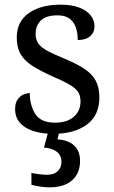

<svg xmlns="http://www.w3.org/2000/svg" viewBox="-20 -565 491 825"><path d="M210 10Q160 10 123 -2Q86 -14 65.5 -37.5Q45 -61 45 -96Q45 -123 56 -138Q67 -153 81.5 -159Q96 -165 108 -165Q108 -113 131.5 -75.5Q155 -38 216 -38Q269 -38 297.5 -63.5Q326 -89 326 -129Q326 -154 315.5 -170Q305 -186 278.5 -201.5Q252 -217 203 -238Q152 -261 118.5 -282.5Q85 -304 68.5 -332.5Q52 -361 52 -404Q52 -472 103.5 -508.5Q155 -545 240 -545Q288 -545 320.5 -532.5Q353 -520 369.5 -499Q386 -478 386 -453Q386 -426 367.5 -409.5Q349 -393 314 -393Q314 -443 293 -471Q272 -499 228 -499Q177 -499 155 -476.5Q133 -454 133 -419Q133 -394 145.5 -377Q158 -360 185.5 -345.5Q213 -331 257 -313Q310 -291 343 -269Q376 -247 391.5 -218Q407 -189 407 -147Q407 -69 353 -29.5Q299 10 210 10ZM192 240Q176 240 154.5 237Q133 234 115 229V178Q133 182 151.5 184Q170 186 183 186Q212 186 228 170.5Q244 155 244 130Q244 101 222.5 86Q201 71 169 69L190 -9H237L227 34Q260 36 281.5 48Q303 60 313.5 79.5Q324 99 324 126Q324 179 290 209.5Q256 240 192 240Z"/></svg>

Font: Noto Serif Thai
Style: Regular
Weight: 400
Designer: Monotype Design Team
Foundry: Monotype Imaging Inc.
Version: Version 2.001